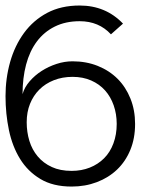

<svg xmlns="http://www.w3.org/2000/svg" viewBox="-24 -668 590 699"><path d="M467.8 -216.8Q467.8 -164.1 450.4 -122.1Q433.1 -80.1 402.1 -50.5Q371.1 -21 328.6 -4.9Q286.1 11.2 236.8 11.2Q168.9 11.2 123 -16.4Q77.1 -43.9 49.1 -89.4Q21 -134.8 8.5 -194.3Q-3.9 -253.9 -3.9 -317.9Q-3.9 -382.8 12.9 -442.4Q29.8 -502 63.5 -548.1Q97.2 -594.2 147.7 -621.1Q198.2 -647.9 266.1 -647.9Q360.8 -647.9 423.8 -582L379.9 -543Q335.9 -590.8 266.1 -590.8Q214.8 -590.8 175.5 -571.3Q136.2 -551.8 110.1 -516.8Q84 -481.9 71 -432.9Q58.1 -383.8 58.1 -325.2Q64.9 -350.1 84 -372.1Q103 -394 127.9 -409.9Q152.8 -425.8 181.9 -435.3Q210.9 -444.8 240.2 -444.8Q290 -444.8 332 -428Q374 -411.1 404.1 -381.1Q434.1 -351.1 450.9 -309.1Q467.8 -267.1 467.8 -216.8ZM400.9 -216.8Q400.9 -252.9 389.9 -284.4Q378.9 -315.9 358.4 -338.9Q337.9 -361.8 307.9 -375Q277.8 -388.2 240.2 -388.2Q203.1 -388.2 172.1 -376Q141.1 -363.8 119.1 -341.8Q97.2 -319.8 85.2 -289.8Q73.2 -259.8 73.2 -223.1Q73.2 -187 83 -155Q92.8 -123 113.3 -98.6Q133.8 -74.2 164.3 -60.1Q194.8 -45.9 236.8 -45.9Q272.9 -45.9 303 -57.9Q333 -69.8 355 -91.8Q377 -113.8 388.9 -146Q400.9 -178.2 400.9 -216.8Z"/></svg>

Font: Anonymous Pro
Style: Regular
Weight: 400
Monospace: yes
Designer: Mark Simonson
Version: Version 1.002